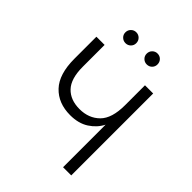

<svg xmlns="http://www.w3.org/2000/svg" viewBox="-245 -1025 1160 1160"><g transform="rotate(45 335.0 -445.0)"><path d="M498.5 0V-363.5Q474.5 -315.5 426 -284Q377.5 -252.5 306.5 -252.5Q204.5 -252.5 144 -316.2Q83.5 -380 83.5 -512.5V-700H153.5V-513.5Q153.5 -411.5 197.8 -365Q242 -318.5 320.5 -318.5Q399 -318.5 448.8 -368Q498.5 -417.5 498.5 -530V-700H568.5V0ZM416.5 -796.5Q397.5 -796.5 384 -809.8Q370.5 -823 370.5 -842.5Q370.5 -862.5 384 -876Q397.5 -889.5 416.5 -889.5Q436.5 -889.5 449.8 -876Q463 -862.5 463 -842.5Q463 -823 449.8 -809.8Q436.5 -796.5 416.5 -796.5ZM235 -796.5Q216 -796.5 202.2 -809.8Q188.5 -823 188.5 -842.5Q188.5 -862.5 202.2 -876Q216 -889.5 235 -889.5Q254.5 -889.5 268 -876Q281.5 -862.5 281.5 -842.5Q281.5 -823 268 -809.8Q254.5 -796.5 235 -796.5Z"/></g></svg>

Font: Overpass Light
Style: Regular
Weight: 300
Designer: Delve Withrington, Dave Bailey, Thomas Jockin
Foundry: Delve Fonts LLC
Version: Version 4.000; ttfautohint (v1.8.3)